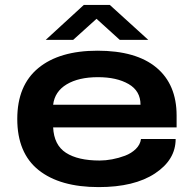

<svg xmlns="http://www.w3.org/2000/svg" viewBox="-20 -744 784 776"><path d="M165 -583 318.8 -724.1H423.8L579.1 -583H463.9L370.1 -668L275.9 -583ZM378.9 12.2Q222.2 12.2 136 -56.6Q49.8 -125.5 49.8 -263.2Q49.8 -398.9 135 -469Q220.2 -539.1 374 -539.1Q530.3 -539.1 612.1 -470.9Q693.8 -402.8 693.8 -276.9V-229H194.8Q198.2 -157.7 246.6 -126.5Q294.9 -95.2 382.8 -95.2Q406.7 -95.2 433.1 -100.1Q459.5 -105 485.4 -114.7Q511.2 -124.5 529.1 -142.1Q546.9 -159.7 549.8 -182.1H689.9Q689.9 -98.1 606.4 -43Q522.9 12.2 378.9 12.2ZM194.8 -320.8H547.9Q547.9 -376.5 499.8 -404.3Q451.7 -432.1 376 -432.1Q297.9 -432.1 249.5 -403.1Q201.2 -374 194.8 -320.8Z"/></svg>

Font: Archivo Expanded SemiBold
Style: Regular
Weight: 600
Width: 7
Designer: Hector Gatti
Foundry: Omnibus-Type
Version: Version 2.001